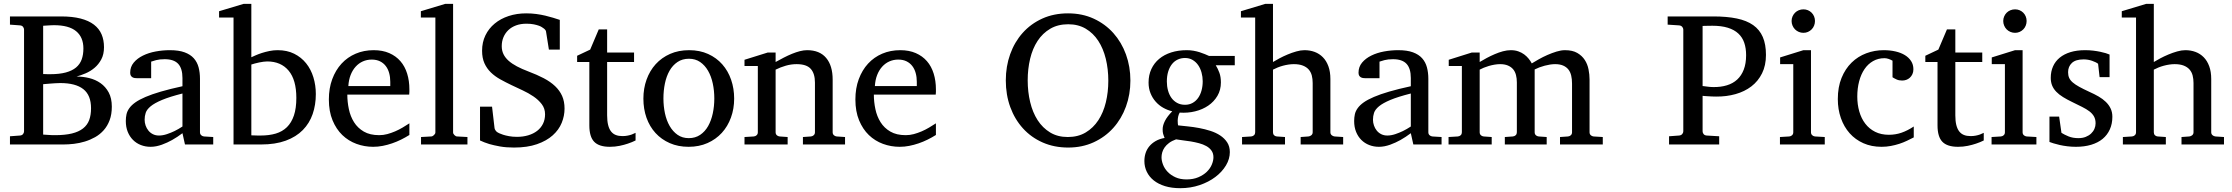

<svg xmlns="http://www.w3.org/2000/svg" viewBox="-20 -757 11696 1006"><path d="M565.9 -198.2Q565.9 -157.7 554.4 -127.2Q543 -96.7 523.4 -74.7Q503.9 -52.7 478.3 -38.3Q452.6 -23.9 424.6 -15.4Q396.5 -6.8 367.4 -3.4Q338.4 0 312 0H32.2V-43L85 -46.9Q95.7 -47.9 100.8 -54.7Q106 -61.5 106 -68.8V-602.1Q106 -609.4 100.8 -616.2Q95.7 -623 85 -624L32.2 -627.9V-670.9H299.8Q359.4 -670.9 402.1 -659.9Q444.8 -648.9 472.2 -627.9Q499.5 -606.9 512.2 -577.1Q524.9 -547.4 524.9 -509.8Q524.9 -472.2 510.7 -445.8Q496.6 -419.4 475.1 -401.4Q453.6 -383.3 428.2 -372.6Q402.8 -361.8 380.9 -356Q414.6 -356 447.5 -347.9Q480.5 -339.8 506.8 -321.3Q533.2 -302.7 549.6 -272.5Q565.9 -242.2 565.9 -198.2ZM457 -189.9Q457 -258.3 416.5 -290Q376 -321.8 295.9 -321.8Q283.7 -321.8 268.8 -320.8Q253.9 -319.8 240.7 -318.8Q227.5 -317.9 217.8 -316.9Q208 -315.9 206.1 -315.9V-51.8Q218.3 -50.8 230 -50.3Q239.7 -49.3 250.2 -49.1Q260.7 -48.8 268.1 -48.8Q320.8 -48.8 356.7 -57.6Q392.6 -66.4 415 -84Q437.5 -101.6 447.3 -127.9Q457 -154.3 457 -189.9ZM417 -502.9Q417 -562 378.9 -593.5Q340.8 -625 263.2 -625Q255.4 -625 246.3 -624.5Q237.3 -624 229.2 -623.5Q221.2 -623 214.8 -622.6Q208.5 -622.1 206.1 -622.1V-369.1Q212.9 -368.7 219.7 -368.7Q225.6 -368.2 231.4 -368.2H242.2Q291 -368.2 324.5 -377.2Q357.9 -386.2 378.4 -403.3Q398.9 -420.4 408 -445.6Q417 -470.7 417 -502.9Z M936 -267.1Q868.7 -250 829.1 -233.4Q789.6 -216.8 769.3 -200Q749 -183.1 743.4 -165.8Q737.8 -148.4 737.8 -129.9Q737.8 -114.3 742.9 -99.4Q748 -84.5 757.6 -72.8Q767.1 -61 781 -54Q794.9 -46.9 813 -46.9Q833 -46.9 854.7 -54.2Q876.5 -61.5 894.5 -70.3Q915.5 -80.6 936 -94.2ZM949.2 0 936 -59.1Q909.7 -39.1 881.8 -23.4Q869.6 -16.6 856 -10.3Q842.3 -3.9 827.9 1.2Q813.5 6.3 798.6 9.3Q783.7 12.2 769 12.2Q741.7 12.2 718 2.9Q694.3 -6.3 676.8 -23.9Q659.2 -41.5 649.2 -66.4Q639.2 -91.3 639.2 -123Q639.2 -141.6 642.8 -158.2Q646.5 -174.8 657.7 -190.4Q668.9 -206.1 689.2 -220.5Q709.5 -234.9 742.4 -249Q775.4 -263.2 823 -277.1Q870.6 -291 936 -305.2V-348.1Q936 -398.4 913.6 -422.6Q891.1 -446.8 842.8 -446.8Q816.4 -446.8 797.9 -441.9Q779.3 -437 772 -434.1V-347.2H699.2Q692.4 -347.2 685.8 -348.1Q679.2 -349.1 673.8 -352.3Q668.5 -355.5 665.3 -361.1Q662.1 -366.7 662.1 -376Q662.1 -406.7 680.7 -429Q699.2 -451.2 729 -465.8Q758.8 -480.5 795.9 -487.3Q833 -494.1 870.1 -494.1Q916.5 -494.1 947 -482.9Q977.5 -471.7 995.4 -451.7Q1013.2 -431.6 1020.5 -404.3Q1027.8 -377 1027.8 -344.2V-64Q1027.8 -54.7 1033.9 -48.8Q1040 -43 1048.8 -42L1097.2 -39.1V0Z M1634.8 -264.2Q1634.8 -207.5 1618.2 -159.4Q1601.6 -111.3 1566.7 -75.7Q1531.7 -40 1477.3 -20Q1422.9 0 1347.7 0H1203.6V-665H1127.9V-698.2L1256.8 -736.8H1296.9V-457Q1305.7 -460.9 1319.8 -467.3Q1334 -473.6 1352.3 -479.5Q1370.6 -485.4 1391.6 -489.7Q1412.6 -494.1 1434.6 -494.1Q1483.9 -494.1 1521.2 -475.6Q1558.6 -457 1584 -425.3Q1609.4 -393.6 1622.1 -351.8Q1634.8 -310.1 1634.8 -264.2ZM1532.7 -244.1Q1532.7 -338.4 1492.4 -386.7Q1452.1 -435.1 1379.9 -435.1Q1371.6 -435.1 1360.4 -433.6Q1349.1 -432.1 1337.6 -429.7Q1326.2 -427.2 1315.2 -424.3Q1304.2 -421.4 1296.9 -418.9V-47.9Q1305.2 -47.4 1314 -47.4Q1321.3 -46.9 1329.6 -46.9H1345.7Q1390.1 -46.9 1424.8 -57.1Q1459.5 -67.4 1483.4 -90.8Q1507.3 -114.3 1520 -151.9Q1532.7 -189.5 1532.7 -244.1Z M2125 -49.8Q2104 -36.6 2081.3 -25.4Q2058.6 -14.2 2034.4 -5.9Q2010.3 2.4 1985.4 7.3Q1960.4 12.2 1935.1 12.2Q1889.6 12.2 1847.7 -3.2Q1805.7 -18.6 1773.7 -49.3Q1741.7 -80.1 1722.4 -126.7Q1703.1 -173.3 1703.1 -235.8Q1703.1 -294.4 1720.7 -342Q1738.3 -389.6 1769.5 -423.6Q1800.8 -457.5 1843.8 -475.8Q1886.7 -494.1 1938 -494.1Q1984.4 -494.1 2019.5 -478.8Q2054.7 -463.4 2078.1 -436.3Q2101.6 -409.2 2113.3 -371.3Q2125 -333.5 2125 -289.1V-275.9Q2125 -268.1 2124 -261.2H1799.8Q1799.8 -223.1 1807.9 -185.1Q1815.9 -147 1835 -116.7Q1854 -86.4 1886.2 -67.6Q1918.5 -48.8 1966.8 -48.8Q1988.3 -48.8 2009.3 -54.4Q2030.3 -60.1 2050.5 -68.8Q2070.8 -77.6 2089.4 -88.6Q2107.9 -99.6 2125 -110.8ZM2024.9 -328.1Q2024.9 -353 2019 -374.3Q2013.2 -395.5 2001.2 -411.1Q1989.3 -426.8 1970.9 -435.8Q1952.6 -444.8 1927.7 -444.8Q1902.8 -444.8 1881.3 -435.3Q1859.9 -425.8 1843.5 -407.7Q1827.1 -389.6 1817.1 -364Q1807.1 -338.4 1805.2 -306.2H2024.9Z M2186 0V-39.1L2239.3 -42Q2246.1 -42 2253.7 -49.1Q2261.2 -56.2 2261.2 -63V-665H2185.1V-698.2L2313 -736.8H2354V-63Q2354 -56.2 2361.1 -49.1Q2368.2 -42 2375 -42L2429.2 -39.1V0Z M2938 -188Q2938 -149.9 2923.1 -113.3Q2908.2 -76.7 2876 -47.9Q2843.8 -19 2793.5 -1.5Q2743.2 16.1 2672.9 16.1Q2631.8 16.1 2599.4 10.3Q2566.9 4.4 2543.5 -2.4Q2516.6 -10.7 2495.1 -21V-198.2H2558.1L2571.3 -85Q2572.3 -79.1 2577.4 -72.3Q2582.5 -65.4 2587.9 -63L2596.2 -58.6Q2603.5 -55.2 2616.2 -51Q2628.9 -46.9 2647.2 -43.5Q2665.5 -40 2689 -40Q2720.7 -40 2747.8 -48.1Q2774.9 -56.2 2794.4 -71.3Q2814 -86.4 2825 -108.4Q2835.9 -130.4 2835.9 -158.2Q2835.9 -188.5 2818.6 -211.2Q2801.3 -233.9 2775.1 -251.7Q2749 -269.5 2718.3 -283.7Q2687.5 -297.9 2660.2 -311Q2629.4 -325.7 2601.3 -341.3Q2573.2 -356.9 2552 -377.4Q2530.8 -397.9 2518.3 -425.5Q2505.9 -453.1 2505.9 -491.2Q2505.9 -535.6 2523.4 -571.8Q2541 -607.9 2572 -633.5Q2603 -659.2 2645.3 -673.1Q2687.5 -687 2736.8 -687Q2765.1 -687 2790.3 -683.6Q2815.4 -680.2 2837.2 -675Q2858.9 -669.9 2877.7 -664.1Q2896.5 -658.2 2913.1 -652.8V-497.1H2856L2840.8 -592.8Q2839.8 -597.7 2835.2 -602.5Q2830.6 -607.4 2826.2 -609.9Q2825.2 -610.4 2819.8 -614.3Q2814.5 -618.2 2804 -622.1Q2793.5 -626 2777.1 -629.4Q2760.7 -632.8 2738.3 -632.8Q2708 -632.8 2684.1 -624Q2660.2 -615.2 2643.6 -599.4Q2627 -583.5 2617.9 -562Q2608.9 -540.5 2608.9 -515.1Q2608.9 -492.2 2617.9 -473.4Q2627 -454.6 2644.8 -438.7Q2662.6 -422.9 2688.5 -409.2Q2714.4 -395.5 2748 -382.8Q2793.5 -365.7 2828.9 -347.2Q2864.3 -328.6 2888.4 -305.7Q2912.6 -282.7 2925.3 -254.2Q2938 -225.6 2938 -188Z M3310.1 -21Q3291.5 -11.7 3269.5 -4.4Q3251 2 3226.6 7.1Q3202.1 12.2 3175.3 12.2Q3118.7 12.2 3093.3 -14.2Q3067.9 -40.5 3067.9 -100.1V-432.1H3003.9V-464.8L3072.3 -497.1L3117.2 -603H3161.1V-481.9H3302.2V-432.1H3161.1V-152.8Q3161.1 -123 3166.3 -102.3Q3171.4 -81.5 3181.4 -68.6Q3191.4 -55.7 3206.3 -49.8Q3221.2 -43.9 3241.2 -43.9Q3255.9 -43.9 3268.3 -46.4Q3280.8 -48.8 3290 -52.2Q3300.8 -56.2 3310.1 -61Z M3722.7 -241.2Q3722.7 -282.2 3714.6 -319.8Q3706.5 -357.4 3689.9 -386.2Q3673.3 -415 3648.4 -432.1Q3623.5 -449.2 3589.8 -449.2Q3555.2 -449.2 3529.8 -432.1Q3504.4 -415 3488 -386.2Q3471.7 -357.4 3463.9 -319.8Q3456.1 -282.2 3456.1 -241.2Q3456.1 -200.7 3464.1 -163.1Q3472.2 -125.5 3488.8 -96.7Q3505.4 -67.9 3530.3 -50.5Q3555.2 -33.2 3588.9 -33.2Q3623 -33.2 3648.4 -50.3Q3673.8 -67.4 3690.2 -96.2Q3706.5 -125 3714.6 -162.6Q3722.7 -200.2 3722.7 -241.2ZM3826.7 -240.2Q3826.7 -187 3809.8 -140.9Q3793 -94.7 3762 -60.8Q3731 -26.9 3686.8 -7.3Q3642.6 12.2 3587.9 12.2Q3533.2 12.2 3489.3 -7.1Q3445.3 -26.4 3414.6 -60.1Q3383.8 -93.8 3367.4 -139.9Q3351.1 -186 3351.1 -240.2Q3351.1 -293.5 3367.7 -339.8Q3384.3 -386.2 3415.5 -420.7Q3446.8 -455.1 3491 -474.6Q3535.2 -494.1 3590.8 -494.1Q3646.5 -494.1 3690.4 -474.1Q3734.4 -454.1 3764.6 -419.7Q3794.9 -385.3 3810.8 -339.1Q3826.7 -293 3826.7 -240.2Z M4187 0V-39.1L4229 -42Q4237.8 -43 4243.9 -48.8Q4250 -54.7 4250 -64V-324.2Q4250 -371.6 4228 -396.2Q4206.1 -420.9 4153.8 -420.9Q4125 -420.9 4097.2 -412.8Q4069.3 -404.8 4043.9 -392.1V-64Q4043.9 -54.7 4049.8 -48.8Q4055.7 -43 4064.9 -42L4106.9 -39.1V0H3880.9V-39.1L3929.7 -42Q3939 -43 3944.8 -48.8Q3950.7 -54.7 3950.7 -64V-411.1H3880.9V-443.8L4002.9 -481.9H4043.9V-432.1Q4064.9 -443.8 4086.7 -455.1Q4108.4 -466.3 4129.9 -475.1Q4151.4 -483.9 4171.4 -489Q4191.4 -494.1 4209 -494.1Q4274.4 -494.1 4308.6 -453.6Q4342.8 -413.1 4342.8 -339.8V-64Q4342.8 -54.7 4348.9 -48.8Q4355 -43 4363.8 -42L4407.7 -39.1V0Z M4883.8 -49.8Q4862.8 -36.6 4840.1 -25.4Q4817.4 -14.2 4793.2 -5.9Q4769 2.4 4744.1 7.3Q4719.2 12.2 4693.8 12.2Q4648.4 12.2 4606.4 -3.2Q4564.5 -18.6 4532.5 -49.3Q4500.5 -80.1 4481.2 -126.7Q4461.9 -173.3 4461.9 -235.8Q4461.9 -294.4 4479.5 -342Q4497.1 -389.6 4528.3 -423.6Q4559.6 -457.5 4602.5 -475.8Q4645.5 -494.1 4696.8 -494.1Q4743.2 -494.1 4778.3 -478.8Q4813.5 -463.4 4836.9 -436.3Q4860.4 -409.2 4872.1 -371.3Q4883.8 -333.5 4883.8 -289.1V-275.9Q4883.8 -268.1 4882.8 -261.2H4558.6Q4558.6 -223.1 4566.7 -185.1Q4574.7 -147 4593.8 -116.7Q4612.8 -86.4 4645 -67.6Q4677.2 -48.8 4725.6 -48.8Q4747.1 -48.8 4768.1 -54.4Q4789.1 -60.1 4809.3 -68.8Q4829.6 -77.6 4848.1 -88.6Q4866.7 -99.6 4883.8 -110.8ZM4783.7 -328.1Q4783.7 -353 4777.8 -374.3Q4772 -395.5 4760 -411.1Q4748 -426.8 4729.7 -435.8Q4711.4 -444.8 4686.5 -444.8Q4661.6 -444.8 4640.1 -435.3Q4618.7 -425.8 4602.3 -407.7Q4585.9 -389.6 4575.9 -364Q4565.9 -338.4 4564 -306.2H4783.7Z M5787.1 -334Q5787.1 -395 5773.9 -449Q5760.7 -502.9 5734.4 -543.2Q5708 -583.5 5668.7 -606.7Q5629.4 -629.9 5577.1 -629.9Q5522.9 -629.9 5482.9 -606.4Q5442.9 -583 5416.5 -542.7Q5390.1 -502.4 5377.4 -449Q5364.7 -395.5 5364.7 -335.9Q5364.7 -275.9 5377.7 -221.9Q5390.6 -168 5416.7 -127.4Q5442.9 -86.9 5482.2 -63Q5521.5 -39.1 5574.7 -39.1Q5628.9 -39.1 5668.7 -63Q5708.5 -86.9 5734.9 -127.2Q5761.2 -167.5 5774.2 -220.9Q5787.1 -274.4 5787.1 -334ZM5902.8 -335Q5902.8 -262.2 5879.4 -198.2Q5856 -134.3 5813.2 -86.7Q5770.5 -39.1 5710.4 -11.5Q5650.4 16.1 5577.1 16.1Q5503.4 16.1 5443.1 -10.5Q5382.8 -37.1 5339.8 -84.5Q5296.9 -131.8 5273.4 -196Q5250 -260.3 5250 -335.9Q5250 -409.2 5272.9 -473.1Q5295.9 -537.1 5338.4 -584.7Q5380.9 -632.3 5441.2 -659.7Q5501.5 -687 5576.2 -687Q5650.4 -687 5710.7 -659.2Q5771 -631.3 5813.7 -583.5Q5856.4 -535.6 5879.6 -471.7Q5902.8 -407.7 5902.8 -335Z M6337.9 66.9Q6337.9 46.4 6327.6 32Q6317.4 17.6 6300.5 8.3Q6283.7 -1 6262.5 -6.6Q6241.2 -12.2 6219.5 -15.9Q6197.8 -19.5 6177.5 -21.7Q6157.2 -23.9 6142.1 -26.9Q6120.1 -19 6105.5 -8.1Q6090.8 2.9 6082 15.6Q6073.2 28.3 6069.6 41.5Q6065.9 54.7 6065.9 66.9Q6065.9 85 6073.7 105.5Q6081.5 126 6097.7 143.1Q6113.8 160.2 6138.4 171.6Q6163.1 183.1 6196.8 183.1Q6232.4 183.1 6259 171.6Q6285.6 160.2 6303.2 143.1Q6320.8 126 6329.3 105.5Q6337.9 85 6337.9 66.9ZM6281.7 -331.1Q6281.7 -354.5 6275.6 -376.7Q6269.5 -398.9 6257.8 -415.8Q6246.1 -432.6 6228.8 -442.9Q6211.4 -453.1 6189 -453.1Q6168 -453.1 6150.4 -444.8Q6132.8 -436.5 6120.4 -420.7Q6107.9 -404.8 6100.8 -381.8Q6093.8 -358.9 6093.8 -330.1Q6093.8 -305.2 6099.9 -283Q6106 -260.7 6117.9 -244.1Q6129.9 -227.5 6147.7 -217.8Q6165.5 -208 6189 -208Q6211.4 -208 6228.8 -217.8Q6246.1 -227.5 6257.8 -244.1Q6269.5 -260.7 6275.6 -283.2Q6281.7 -305.7 6281.7 -331.1ZM6350.1 -415Q6361.3 -397 6369.1 -375.7Q6377 -354.5 6377 -325.2Q6377 -285.6 6358.9 -254.9Q6340.8 -224.1 6310.8 -203.6Q6280.8 -183.1 6241.9 -173.6Q6203.1 -164.1 6161.1 -167Q6155.3 -157.2 6153.1 -146Q6150.9 -134.8 6150.6 -125Q6150.4 -115.2 6151.4 -108.2Q6152.3 -101.1 6152.8 -100.1Q6175.3 -97.7 6204.1 -94.7Q6232.9 -91.8 6262.9 -86.2Q6293 -80.6 6322 -71.3Q6351.1 -62 6373.5 -47.1Q6396 -32.2 6409.9 -11Q6423.8 10.3 6423.8 40Q6423.8 75.7 6403.6 109.6Q6383.3 143.6 6348.1 170.2Q6313 196.8 6265.6 212.9Q6218.3 229 6164.1 229Q6119.1 229 6084.2 218.3Q6049.3 207.5 6025.4 188.5Q6001.5 169.4 5988.8 143.3Q5976.1 117.2 5976.1 86.9Q5976.1 64.9 5982.4 45.2Q5988.8 25.4 6002 9.5Q6015.1 -6.3 6034.9 -17.8Q6054.7 -29.3 6082 -34.2Q6079.1 -42 6077.1 -47.1Q6075.2 -52.2 6074 -56.9Q6072.8 -61.5 6072.3 -66.7Q6071.8 -71.8 6071.8 -80.1Q6071.8 -99.6 6083.7 -123.3Q6095.7 -147 6122.1 -173.8Q6097.2 -179.7 6074.7 -192.4Q6052.2 -205.1 6035.2 -224.4Q6018.1 -243.7 6008.1 -268.8Q5998 -293.9 5998 -324.2Q5998 -363.8 6012.7 -395.3Q6027.3 -426.8 6053.7 -448.7Q6080.1 -470.7 6116.9 -482.4Q6153.8 -494.1 6198.7 -494.1Q6216.3 -494.1 6233.2 -491.2Q6250 -488.3 6264.9 -483.6Q6279.8 -479 6292.5 -473.6Q6305.2 -468.3 6314.9 -463.9H6449.7V-415Z M6794.9 0V-39.1L6835.9 -42Q6844.7 -43 6851.3 -48.8Q6857.9 -54.7 6857.9 -64V-321.8Q6857.9 -343.3 6853.3 -361.3Q6848.6 -379.4 6837.2 -392.6Q6825.7 -405.8 6806.6 -413.3Q6787.6 -420.9 6758.8 -420.9Q6745.6 -420.9 6731 -418.7Q6716.3 -416.5 6701.9 -412.6Q6687.5 -408.7 6674.1 -403.3Q6660.6 -397.9 6649.9 -392.1V-64Q6649.9 -54.7 6655.3 -48.8Q6660.6 -43 6669.9 -42L6712.9 -39.1V0H6487.8V-39.1L6535.6 -42Q6544.9 -43 6550.8 -48.8Q6556.6 -54.7 6556.6 -64V-665H6481.9V-698.2L6609.9 -736.8H6649.9V-432.1Q6663.6 -440.4 6683.6 -451.2Q6703.6 -461.9 6726.3 -471.4Q6749 -481 6772.2 -487.5Q6795.4 -494.1 6814.9 -494.1Q6843.8 -494.1 6868.4 -484.9Q6893.1 -475.6 6911.4 -457Q6929.7 -438.5 6940.2 -409.9Q6950.7 -381.3 6950.7 -342.8V-64Q6950.7 -54.7 6957.3 -48.8Q6963.9 -43 6972.7 -42L7017.6 -39.1V0Z M7372.1 -267.1Q7304.7 -250 7265.1 -233.4Q7225.6 -216.8 7205.3 -200Q7185.1 -183.1 7179.4 -165.8Q7173.8 -148.4 7173.8 -129.9Q7173.8 -114.3 7179 -99.4Q7184.1 -84.5 7193.6 -72.8Q7203.1 -61 7217 -54Q7231 -46.9 7249 -46.9Q7269 -46.9 7290.8 -54.2Q7312.5 -61.5 7330.6 -70.3Q7351.6 -80.6 7372.1 -94.2ZM7385.3 0 7372.1 -59.1Q7345.7 -39.1 7317.9 -23.4Q7305.7 -16.6 7292 -10.3Q7278.3 -3.9 7263.9 1.2Q7249.5 6.3 7234.6 9.3Q7219.7 12.2 7205.1 12.2Q7177.7 12.2 7154.1 2.9Q7130.4 -6.3 7112.8 -23.9Q7095.2 -41.5 7085.2 -66.4Q7075.2 -91.3 7075.2 -123Q7075.2 -141.6 7078.9 -158.2Q7082.5 -174.8 7093.8 -190.4Q7105 -206.1 7125.2 -220.5Q7145.5 -234.9 7178.5 -249Q7211.4 -263.2 7259 -277.1Q7306.6 -291 7372.1 -305.2V-348.1Q7372.1 -398.4 7349.6 -422.6Q7327.1 -446.8 7278.8 -446.8Q7252.4 -446.8 7233.9 -441.9Q7215.3 -437 7208 -434.1V-347.2H7135.3Q7128.4 -347.2 7121.8 -348.1Q7115.2 -349.1 7109.9 -352.3Q7104.5 -355.5 7101.3 -361.1Q7098.1 -366.7 7098.1 -376Q7098.1 -406.7 7116.7 -429Q7135.3 -451.2 7165 -465.8Q7194.8 -480.5 7231.9 -487.3Q7269 -494.1 7306.2 -494.1Q7352.5 -494.1 7383.1 -482.9Q7413.6 -471.7 7431.4 -451.7Q7449.2 -431.6 7456.5 -404.3Q7463.9 -377 7463.9 -344.2V-64Q7463.9 -54.7 7470 -48.8Q7476.1 -43 7484.9 -42L7533.2 -39.1V0Z M8153.8 0V-39.1L8195.8 -42Q8205.1 -43 8210.9 -48.8Q8216.8 -54.7 8216.8 -64V-318.8Q8216.8 -342.3 8212.4 -361.1Q8208 -379.9 8197.5 -393.1Q8187 -406.2 8169.9 -413.6Q8152.8 -420.9 8127.9 -420.9Q8115.2 -420.9 8101.3 -418.7Q8087.4 -416.5 8073.5 -412.8Q8059.6 -409.2 8046.1 -404.1Q8032.7 -398.9 8021 -393.1V-64Q8021 -54.7 8026.9 -48.8Q8032.7 -43 8042 -42L8084 -39.1V0H7864.7V-39.1L7906.7 -42Q7916 -43 7921.9 -48.8Q7927.7 -54.7 7927.7 -64V-325.2Q7927.7 -346.2 7923.1 -364Q7918.5 -381.8 7908 -394.3Q7897.5 -406.7 7880.6 -413.8Q7863.8 -420.9 7839.8 -420.9Q7825.7 -420.9 7810.3 -418.2Q7794.9 -415.5 7780.8 -411.4Q7766.6 -407.2 7754.2 -402.1Q7741.7 -397 7732.9 -392.1V-64Q7732.9 -54.7 7738.8 -48.8Q7744.6 -43 7753.9 -42L7795.9 -39.1V0H7569.8V-39.1L7618.7 -42Q7627.9 -43 7633.8 -48.8Q7639.6 -54.7 7639.6 -64V-411.1H7570.8V-443.8L7691.9 -481.9H7732.9V-432.1Q7749.5 -442.4 7769.8 -453.1Q7790 -463.9 7811.5 -473.1Q7833 -482.4 7854.7 -488.3Q7876.5 -494.1 7896 -494.1Q7917.5 -494.1 7935.1 -488Q7952.6 -481.9 7966.1 -471.9Q7979.5 -461.9 7989.5 -449.5Q7999.5 -437 8005.9 -424.8Q8021 -434.1 8042.5 -446.3Q8064 -458.5 8087.9 -469Q8111.8 -479.5 8135.7 -486.8Q8159.7 -494.1 8179.7 -494.1Q8219.2 -494.1 8244.1 -479.7Q8269 -465.3 8283.4 -443.1Q8297.9 -420.9 8303.2 -393.6Q8308.6 -366.2 8308.6 -340.8V-64Q8308.6 -54.7 8314.7 -48.8Q8320.8 -43 8329.6 -42L8377.9 -39.1V0Z M9128.9 -467.8Q9128.9 -504.4 9119.1 -533Q9109.4 -561.5 9088.1 -581.3Q9066.9 -601.1 9033.2 -611.6Q8999.5 -622.1 8951.7 -622.1Q8944.8 -622.1 8936 -621.8Q8927.2 -621.6 8919.4 -621.6Q8910.6 -621.1 8900.9 -621.1V-306.2Q8901.9 -306.2 8908.2 -305.4Q8914.6 -304.7 8922.9 -303.5Q8931.2 -302.2 8940.4 -301.5Q8949.7 -300.8 8957 -300.8Q8996.6 -300.3 9028.3 -310.1Q9060.1 -319.8 9082.3 -340.3Q9104.5 -360.8 9116.7 -392.6Q9128.9 -424.3 9128.9 -467.8ZM9232.9 -469.2Q9232.9 -414.1 9212.4 -372.8Q9191.9 -331.5 9156.5 -304.4Q9121.1 -277.3 9073.5 -263.9Q9025.9 -250.5 8971.7 -251Q8961.9 -251 8950.4 -251.5Q8939 -252 8928.5 -252.7Q8918 -253.4 8910.4 -253.9Q8902.8 -254.4 8900.9 -254.9V-68.8Q8900.9 -61.5 8906 -54.7Q8911.1 -47.9 8921.9 -46.9L8987.8 -43V0H8725.1V-43L8777.8 -46.9Q8788.6 -47.9 8794.2 -54.7Q8799.8 -61.5 8799.8 -68.8V-602.1Q8799.8 -609.4 8794.2 -616.2Q8788.6 -623 8777.8 -624L8717.8 -627.9V-670.9H8957Q9027.8 -670.9 9079.8 -660.2Q9131.8 -649.4 9165.8 -625.5Q9199.7 -601.6 9216.3 -563.2Q9232.9 -524.9 9232.9 -469.2Z M9306.2 0V-39.1L9355 -42Q9364.3 -43 9370.1 -48.8Q9376 -54.7 9376 -64V-420.9H9307.1V-456.1L9429.2 -494.1H9468.8V-64Q9468.8 -54.7 9474.9 -48.8Q9481 -43 9489.7 -42L9541 -39.1V0ZM9489.7 -647Q9489.7 -634.3 9485.1 -622.8Q9480.5 -611.3 9472.2 -603Q9463.9 -594.7 9452.9 -589.8Q9441.9 -585 9429.2 -585Q9416.5 -585 9405 -589.8Q9393.6 -594.7 9385.3 -603Q9377 -611.3 9372.1 -622.8Q9367.2 -634.3 9367.2 -647Q9367.2 -659.7 9372.1 -670.9Q9377 -682.1 9385.3 -690.4Q9393.6 -698.7 9405 -703.4Q9416.5 -708 9429.2 -708Q9441.9 -708 9452.9 -703.4Q9463.9 -698.7 9472.2 -690.4Q9480.5 -682.1 9485.1 -670.9Q9489.7 -659.7 9489.7 -647Z M10007.3 -37.1Q9990.2 -28.3 9971.4 -19.3Q9952.6 -10.3 9931.4 -3.4Q9910.2 3.4 9887 7.8Q9863.8 12.2 9838.4 12.2Q9785.6 12.2 9743.4 -6.6Q9701.2 -25.4 9671.4 -58.8Q9641.6 -92.3 9625.5 -138.2Q9609.4 -184.1 9609.4 -237.8Q9609.4 -300.8 9628.9 -348.6Q9648.4 -396.5 9681.6 -429Q9714.8 -461.4 9758.5 -477.8Q9802.2 -494.1 9850.1 -494.1Q9882.8 -494.1 9911.4 -487.5Q9939.9 -481 9960.7 -468.3Q9981.4 -455.6 9993.4 -437Q10005.4 -418.5 10005.4 -394Q10005.4 -379.4 10000.2 -368.4Q9995.1 -357.4 9986.8 -349.9Q9978.5 -342.3 9968 -338.6Q9957.5 -335 9946.3 -335Q9929.7 -335 9917.5 -340.6Q9905.3 -346.2 9896 -352.1V-439Q9885.7 -444.8 9874.8 -448.5Q9863.8 -452.1 9854 -452.1Q9820.8 -452.1 9794.2 -437Q9767.6 -421.9 9749.3 -395Q9731 -368.2 9721.2 -331.3Q9711.4 -294.4 9711.4 -251Q9711.4 -209.5 9721.9 -172.9Q9732.4 -136.2 9753.2 -109.1Q9773.9 -82 9804.9 -66.4Q9835.9 -50.8 9877 -50.8Q9912.1 -50.8 9943.6 -61.8Q9975.1 -72.8 10007.3 -94.2Z M10374 -21Q10355.5 -11.7 10333.5 -4.4Q10314.9 2 10290.5 7.1Q10266.1 12.2 10239.3 12.2Q10182.6 12.2 10157.2 -14.2Q10131.8 -40.5 10131.8 -100.1V-432.1H10067.9V-464.8L10136.2 -497.1L10181.2 -603H10225.1V-481.9H10366.2V-432.1H10225.1V-152.8Q10225.1 -123 10230.2 -102.3Q10235.4 -81.5 10245.4 -68.6Q10255.4 -55.7 10270.3 -49.8Q10285.2 -43.9 10305.2 -43.9Q10319.8 -43.9 10332.3 -46.4Q10344.7 -48.8 10354 -52.2Q10364.7 -56.2 10374 -61Z M10415 0V-39.1L10463.9 -42Q10473.1 -43 10479 -48.8Q10484.9 -54.7 10484.9 -64V-420.9H10416V-456.1L10538.1 -494.1H10577.6V-64Q10577.6 -54.7 10583.7 -48.8Q10589.8 -43 10598.6 -42L10649.9 -39.1V0ZM10598.6 -647Q10598.6 -634.3 10594 -622.8Q10589.4 -611.3 10581.1 -603Q10572.8 -594.7 10561.8 -589.8Q10550.8 -585 10538.1 -585Q10525.4 -585 10513.9 -589.8Q10502.4 -594.7 10494.1 -603Q10485.8 -611.3 10481 -622.8Q10476.1 -634.3 10476.1 -647Q10476.1 -659.7 10481 -670.9Q10485.8 -682.1 10494.1 -690.4Q10502.4 -698.7 10513.9 -703.4Q10525.4 -708 10538.1 -708Q10550.8 -708 10561.8 -703.4Q10572.8 -698.7 10581.1 -690.4Q10589.4 -682.1 10594 -670.9Q10598.6 -659.7 10598.6 -647Z M11047.9 -145Q11047.9 -108.4 11034.7 -79.1Q11021.5 -49.8 10997.1 -29.5Q10972.7 -9.3 10937 1.5Q10901.4 12.2 10856.9 12.2Q10834 12.2 10812.3 9.5Q10790.5 6.8 10772.2 2.7Q10753.9 -1.5 10739.7 -5.9Q10725.6 -10.3 10718.3 -13.2V-146H10769L10781.2 -61Q10796.4 -51.3 10818.6 -42.2Q10840.8 -33.2 10870.1 -33.2Q10891.6 -33.2 10908.2 -39.8Q10924.8 -46.4 10936.3 -57.1Q10947.8 -67.9 10953.9 -81.8Q10960 -95.7 10960 -110.8Q10960 -131.8 10951.7 -146.7Q10943.4 -161.6 10927.7 -173.6Q10912.1 -185.5 10889.4 -196.8Q10866.7 -208 10837.9 -222.2Q10810.5 -235.4 10789.6 -248.3Q10768.6 -261.2 10754.2 -276.1Q10739.7 -291 10732.4 -308.8Q10725.1 -326.7 10725.1 -349.1Q10725.1 -382.3 10737.1 -409.2Q10749 -436 10772 -454.8Q10794.9 -473.6 10828.4 -483.9Q10861.8 -494.1 10905.3 -494.1Q10927.2 -494.1 10947.3 -491.7Q10967.3 -489.3 10983.9 -485.8Q11000.5 -482.4 11013.2 -478.5Q11025.9 -474.6 11033.2 -471.2V-353H10981L10973.1 -422.9Q10962.4 -431.2 10941.4 -438.5Q10920.4 -445.8 10897 -445.8Q10855.5 -445.8 10835.7 -427Q10815.9 -408.2 10815.9 -378.9Q10815.9 -361.8 10821.5 -349.1Q10827.1 -336.4 10840.1 -325.2Q10853 -314 10874.3 -302.2Q10895.5 -290.5 10927.2 -275.9Q10953.6 -264.2 10975.6 -251.5Q10997.6 -238.8 11013.7 -223.1Q11029.8 -207.5 11038.8 -188.5Q11047.9 -169.4 11047.9 -145Z M11410.2 0V-39.1L11451.2 -42Q11460 -43 11466.6 -48.8Q11473.1 -54.7 11473.1 -64V-321.8Q11473.1 -343.3 11468.5 -361.3Q11463.9 -379.4 11452.4 -392.6Q11440.9 -405.8 11421.9 -413.3Q11402.8 -420.9 11374 -420.9Q11360.8 -420.9 11346.2 -418.7Q11331.5 -416.5 11317.1 -412.6Q11302.7 -408.7 11289.3 -403.3Q11275.9 -397.9 11265.1 -392.1V-64Q11265.1 -54.7 11270.5 -48.8Q11275.9 -43 11285.2 -42L11328.1 -39.1V0H11103V-39.1L11150.9 -42Q11160.2 -43 11166 -48.8Q11171.9 -54.7 11171.9 -64V-665H11097.2V-698.2L11225.1 -736.8H11265.1V-432.1Q11278.8 -440.4 11298.8 -451.2Q11318.8 -461.9 11341.6 -471.4Q11364.3 -481 11387.5 -487.5Q11410.6 -494.1 11430.2 -494.1Q11459 -494.1 11483.6 -484.9Q11508.3 -475.6 11526.6 -457Q11544.9 -438.5 11555.4 -409.9Q11565.9 -381.3 11565.9 -342.8V-64Q11565.9 -54.7 11572.5 -48.8Q11579.1 -43 11587.9 -42L11632.8 -39.1V0Z"/></svg>

Font: BabelStone Ogham Pictish
Style: Regular
Weight: 400
Designer: Andrew West
Foundry: BabelStone
Version: Version 1.02 March 14, 2022